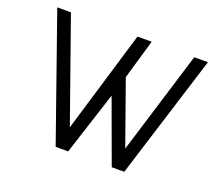

<svg xmlns="http://www.w3.org/2000/svg" viewBox="-122 -900 1206 1068"><g transform="rotate(20 481.0 -366.0)"><path d="M45 -732H126L339 -129L520 -732H604L536 -498L669 -123L856 -732H937L708 0H634L497 -374L376 0H302Z"/></g></svg>

Font: Mina
Style: Regular
Weight: 400
Version: Version 1.000